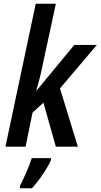

<svg xmlns="http://www.w3.org/2000/svg" viewBox="-20 -780 535 1021"><path d="M9 0H116L153 -181L211 -234L277 0H394L299 -310L495 -541H375L175 -299H173C182 -330 195 -375 205 -426L277 -760H170ZM86 221H150C188 180 234 112 251 71V61H149C136 104 105 172 86 208Z"/></svg>

Font: Noto Sans Display SemiCondensed Medium
Style: Italic
Weight: 500
Width: 4
Italic angle: -12°
Designer: Monotype Design Team
Foundry: Monotype Imaging Inc.
Version: Version 1.900